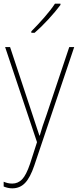

<svg xmlns="http://www.w3.org/2000/svg" viewBox="-20 -785 427 1048"><path d="M8 -528H35L157 -160Q173 -112 181 -87Q189 -62 195 -45H197Q210 -92 234 -158L358 -528H385L167 119Q145 184 117 213.5Q89 243 47 243Q24 243 0 233V207Q12 212 23 214.5Q34 217 47 217Q78 217 100.5 194Q123 171 144 109L182 -9ZM310 -758Q284 -723 244.5 -680Q205 -637 169 -606H151V-614Q185 -648 221 -689Q257 -730 280 -765H310Z"/></svg>

Font: Noto Sans Khmer UI SemiCondensed Thin
Style: Regular
Weight: 100
Width: 4
Designer: Danh Hong and the Monotype Design Team
Foundry: Monotype Imaging Inc.
Version: Version 2.002; ttfautohint (v1.8.4.7-5d5b)